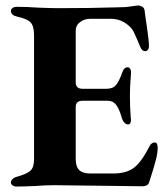

<svg xmlns="http://www.w3.org/2000/svg" viewBox="-20 -680 615 705"><path d="M20 0ZM20 -10Q20 -16 25.5 -22Q31 -28 42 -31Q78 -41 91.5 -53Q105 -65 105 -96V-551Q105 -584 92.5 -597.5Q80 -611 43 -619Q20 -624 20 -640Q20 -646 26 -650.5Q32 -655 42 -655Q80 -655 119 -652Q171 -650 192 -650Q315 -650 408 -653Q439 -653 461 -656.5Q483 -660 486 -660Q494 -660 502 -655.5Q510 -651 511 -641Q513 -622 519 -584Q527 -530 527 -511Q527 -502 523 -497Q519 -492 514 -492Q501 -492 495 -508Q492 -515 484.5 -533Q477 -551 471.5 -562Q466 -573 459 -580Q428 -611 387 -611H312Q290 -611 274 -599Q258 -587 258 -567V-378Q258 -354 283 -354H371Q395 -354 406.5 -368.5Q418 -383 429 -414Q435 -433 449 -433Q454 -433 458 -427Q462 -421 461 -411Q457 -361 457 -330Q457 -288 460 -249L461 -241Q461 -223 450 -223Q443 -223 436.5 -230Q430 -237 427 -248Q418 -280 406.5 -295Q395 -310 376 -310H283Q258 -310 258 -287V-97Q258 -68 271 -55.5Q284 -43 311 -43H397Q445 -43 473 -65Q501 -87 530 -145Q537 -157 549 -157Q554 -157 556.5 -151.5Q559 -146 559 -138Q559 -120 553 -95.5Q547 -71 535 -34Q530 -20 527 -9Q525 -3 518.5 0.5Q512 4 505 4Q464 4 426 3Q216 0 179 0Q146 0 110 3Q62 5 41 5Q32 5 26 0.5Q20 -4 20 -10Z"/></svg>

Font: EB Garamond
Style: Bold
Weight: 700
Designer: Georg Duffner and Octavio Pardo
Foundry: Georg Duffner
Version: Version 1.000; ttfautohint (v1.6)